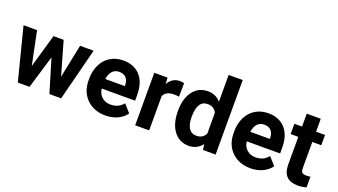

<svg xmlns="http://www.w3.org/2000/svg" viewBox="-63 -1278 3199 1816"><g transform="rotate(20 1536.5 -370.0)"><path d="M513.7 -191.9 583 -528.3H719.2L584.5 0H466.3L366.2 -332.5L266.1 0H148.4L13.7 -528.3H149.9L218.8 -192.4L315.4 -528.3H417.5Z M1032.2 9.8Q916 9.8 843 -61.5Q770 -132.8 770 -251.5V-265.1Q770 -344.7 800.8 -407.5Q831.5 -470.2 887.9 -504.2Q944.3 -538.1 1016.6 -538.1Q1125 -538.1 1187.3 -469.7Q1249.5 -401.4 1249.5 -275.9V-218.3H913.1Q919.9 -166.5 954.3 -135.3Q988.8 -104 1041.5 -104Q1123 -104 1168.9 -163.1L1238.3 -85.4Q1206.5 -40.5 1152.3 -15.4Q1098.1 9.8 1032.2 9.8ZM1016.1 -423.8Q974.1 -423.8 948 -395.5Q921.9 -367.2 914.6 -314.5H1110.8V-325.7Q1109.9 -372.6 1085.4 -398.2Q1061 -423.8 1016.1 -423.8Z M1626.5 -396Q1597.7 -399.9 1575.7 -399.9Q1495.6 -399.9 1470.7 -345.7V0H1329.6V-528.3H1462.9L1466.8 -465.3Q1509.3 -538.1 1584.5 -538.1Q1607.9 -538.1 1628.4 -531.7Z M1663.1 -268.1Q1663.1 -391.6 1718.5 -464.8Q1773.9 -538.1 1870.1 -538.1Q1947.3 -538.1 1997.6 -480.5V-750H2139.2V0H2011.7L2004.9 -56.2Q1952.1 9.8 1869.1 9.8Q1775.9 9.8 1719.5 -63.7Q1663.1 -137.2 1663.1 -268.1ZM1804.2 -257.8Q1804.2 -183.6 1830.1 -144Q1856 -104.5 1905.3 -104.5Q1970.7 -104.5 1997.6 -159.7V-368.2Q1971.2 -423.3 1906.2 -423.3Q1804.2 -423.3 1804.2 -257.8Z M2491.7 9.8Q2375.5 9.8 2302.5 -61.5Q2229.5 -132.8 2229.5 -251.5V-265.1Q2229.5 -344.7 2260.3 -407.5Q2291 -470.2 2347.4 -504.2Q2403.8 -538.1 2476.1 -538.1Q2584.5 -538.1 2646.7 -469.7Q2709 -401.4 2709 -275.9V-218.3H2372.6Q2379.4 -166.5 2413.8 -135.3Q2448.2 -104 2501 -104Q2582.5 -104 2628.4 -163.1L2697.8 -85.4Q2666 -40.5 2611.8 -15.4Q2557.6 9.8 2491.7 9.8ZM2475.6 -423.8Q2433.6 -423.8 2407.5 -395.5Q2381.3 -367.2 2374 -314.5H2570.3V-325.7Q2569.3 -372.6 2544.9 -398.2Q2520.5 -423.8 2475.6 -423.8Z M2958 -658.2V-528.3H3048.3V-424.8H2958V-161.1Q2958 -131.8 2969.2 -119.1Q2980.5 -106.4 3012.2 -106.4Q3035.6 -106.4 3053.7 -109.9V-2.9Q3012.2 9.8 2968.3 9.8Q2819.8 9.8 2816.9 -140.1V-424.8H2739.7V-528.3H2816.9V-658.2Z"/></g></svg>

Font: Robotiche
Style: Bold
Weight: 700
Designer: Google
Version: Version 2.001150; 2014